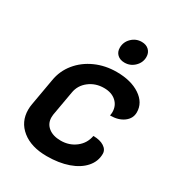

<svg xmlns="http://www.w3.org/2000/svg" viewBox="-169 -803 853 921"><g transform="rotate(30 258.0 -342.5)"><path d="M38 -140Q38 -156 41 -172L67 -320Q76 -375 111 -418Q146 -461 199.5 -485Q253 -509 316 -509Q396 -509 446 -475.5Q496 -442 496 -389Q496 -355 467 -333.5Q438 -312 392 -312Q394 -324 394 -331Q394 -367 369 -389.5Q344 -412 302 -412Q255 -412 220 -385Q185 -358 178 -315L154 -179Q153 -174 153 -164Q153 -130 178.5 -109.5Q204 -89 247 -89Q294 -89 329 -116Q364 -143 372 -187Q409 -187 431.5 -172.5Q454 -158 454 -135Q454 -93 425 -60Q396 -27 344.5 -9Q293 9 226 9Q140 9 89 -32Q38 -73 38 -140ZM270 -617Q270 -649 293 -671.5Q316 -694 348 -694Q373 -694 388 -679.5Q403 -665 403 -642Q403 -611 380 -588.5Q357 -566 325 -566Q300 -566 285 -580Q270 -594 270 -617Z"/></g></svg>

Font: K2D SemiBold
Style: Italic
Weight: 600
Italic angle: -10°
Designer: Katatrad Aksorn Co.,Ltd.
Foundry: Cadson Demak Co.,Ltd.
Version: Version 1.000; ttfautohint (v1.6)